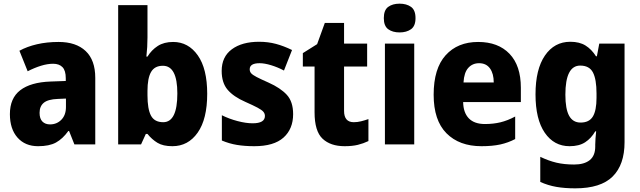

<svg xmlns="http://www.w3.org/2000/svg" viewBox="-20 -788 3493 1048"><path d="M300 -559Q395 -559 447.5 -509.5Q500 -460 500 -363V0H386L357 -73H353Q322 -30 285.5 -10Q249 10 188 10Q117 10 75.5 -37Q34 -84 34 -165Q34 -252 90.5 -295.5Q147 -339 256 -343L339 -346V-361Q339 -403 321 -421.5Q303 -440 270 -440Q239 -440 203.5 -429Q168 -418 131 -399L86 -511Q128 -534 182 -546.5Q236 -559 300 -559ZM295 -248Q242 -246 219 -227Q196 -208 196 -172Q196 -140 211.5 -124.5Q227 -109 253 -109Q290 -109 315 -134.5Q340 -160 340 -204V-250Z M785 -583Q785 -558 783.5 -531.5Q782 -505 779 -479H785Q807 -515 841 -537Q875 -559 925 -559Q1008 -559 1059.5 -486Q1111 -413 1111 -276Q1111 -138 1059 -64Q1007 10 921 10Q870 10 839.5 -8.5Q809 -27 785 -57H776L750 0H625V-760H785ZM869 -429Q824 -429 804.5 -395Q785 -361 785 -292V-268Q785 -193 804 -157Q823 -121 871 -121Q948 -121 948 -278Q948 -429 869 -429Z M1580 -165Q1580 -84 1527.5 -37Q1475 10 1368 10Q1316 10 1273.5 3Q1231 -4 1191 -21V-159Q1231 -139 1277 -127Q1323 -115 1359 -115Q1426 -115 1426 -155Q1426 -168 1417.5 -178Q1409 -188 1385.5 -200.5Q1362 -213 1319 -232Q1255 -260 1222.5 -298Q1190 -336 1190 -401Q1190 -478 1245.5 -519Q1301 -560 1394 -560Q1443 -560 1486 -548.5Q1529 -537 1574 -515L1530 -403Q1496 -421 1460 -432Q1424 -443 1397 -443Q1343 -443 1343 -410Q1343 -397 1351 -388Q1359 -379 1381 -367.5Q1403 -356 1446 -337Q1511 -308 1545.5 -270.5Q1580 -233 1580 -165Z M1911 -121Q1931 -121 1951 -126Q1971 -131 1991 -138V-18Q1964 -5 1933.5 2.5Q1903 10 1861 10Q1784 10 1740.5 -31Q1697 -72 1697 -175V-425H1633V-498L1711 -547L1753 -663H1858V-550H1984V-425H1858V-183Q1858 -121 1911 -121Z M2161 -768Q2199 -768 2223.5 -750.5Q2248 -733 2248 -689Q2248 -646 2223.5 -628.5Q2199 -611 2161 -611Q2123 -611 2099 -628.5Q2075 -646 2075 -689Q2075 -733 2099 -750.5Q2123 -768 2161 -768ZM2241 -550V0H2081V-550Z M2590 -559Q2699 -559 2761 -494.5Q2823 -430 2823 -309V-231H2508Q2509 -173 2539 -142Q2569 -111 2627 -111Q2673 -111 2712 -120.5Q2751 -130 2792 -152V-29Q2754 -9 2711 0.5Q2668 10 2608 10Q2487 10 2417 -60.5Q2347 -131 2347 -271Q2347 -414 2412.5 -486.5Q2478 -559 2590 -559ZM2595 -443Q2559 -443 2536 -417.5Q2513 -392 2510 -338H2675Q2675 -386 2654.5 -414.5Q2634 -443 2595 -443Z M3093 -560Q3143 -560 3176 -539.5Q3209 -519 3233 -481H3238L3251 -550H3389V-12Q3389 111 3324 175.5Q3259 240 3120 240Q3062 240 3016.5 232Q2971 224 2929 205V68Q2975 90 3017.5 100Q3060 110 3114 110Q3169 110 3199 86Q3229 62 3229 12V1Q3229 -13 3230.5 -33Q3232 -53 3234 -71H3229Q3207 -33 3174 -11.5Q3141 10 3089 10Q3004 10 2953.5 -63.5Q2903 -137 2903 -273Q2903 -410 2954.5 -485Q3006 -560 3093 -560ZM3147 -430Q3066 -430 3066 -271Q3066 -193 3086.5 -156Q3107 -119 3149 -119Q3196 -119 3216 -152Q3236 -185 3236 -254V-278Q3236 -355 3216.5 -392.5Q3197 -430 3147 -430Z"/></svg>

Font: Noto Sans Hebrew SemiCondensed ExtraBold
Style: Regular
Weight: 800
Width: 4
Designer: Monotype Design Team
Foundry: Monotype Imaging Inc.
Version: Version 2.004; ttfautohint (v1.8.4.7-5d5b)